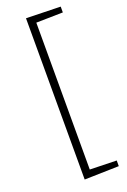

<svg xmlns="http://www.w3.org/2000/svg" viewBox="-176 -900 696 1054"><g transform="rotate(-20 171.5 -373.0)"><path d="M326 93 125 98V-844L326 -839V-805L170 -802V56L326 60Z"/></g></svg>

Font: Bitter Pro Light
Style: Regular
Weight: 300
Designer: Sol Matas, and Bitter project Authors
Foundry: Sol Matas
Version: Version 1.010